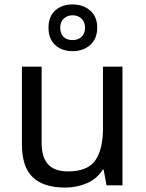

<svg xmlns="http://www.w3.org/2000/svg" viewBox="-20 -837 658 867"><path d="M533 -536V0H461L448 -71H444Q418 -29 372 -9.5Q326 10 274 10Q177 10 128 -36.5Q79 -83 79 -185V-536H168V-191Q168 -127 197 -95Q226 -63 287 -63Q376 -63 410.5 -113Q445 -163 445 -257V-536ZM308 -606Q259 -606 229 -634Q199 -662 199 -712Q199 -762 229 -789.5Q259 -817 308 -817Q355 -817 387 -789.5Q419 -762 419 -713Q419 -662 387.5 -634Q356 -606 308 -606ZM308 -656Q333 -656 348.5 -671Q364 -686 364 -712Q364 -738 348 -753Q332 -768 308 -768Q284 -768 268 -753Q252 -738 252 -712Q252 -686 266.5 -671Q281 -656 308 -656Z"/></svg>

Font: Noto Sans Gunjala Gondi
Style: Regular
Weight: 400
Designer: Ek Type
Foundry: Ek Type
Version: Version 1.004